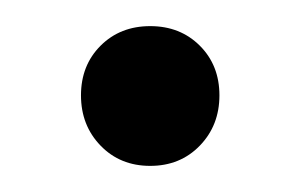

<svg xmlns="http://www.w3.org/2000/svg" viewBox="-20 -112 230 147"><path d="M133 -0.5Q118 15 95 15Q72 15 57 -0.5Q42 -16 42 -39Q42 -62 57 -77Q72 -92 95 -92Q118 -92 133 -77Q148 -62 148 -39Q148 -16 133 -0.5Z"/></svg>

Font: Karma
Style: Regular
Weight: 400
Designer: Joana Correia
Foundry: Indian Type Foundry
Version: Version 1.202;PS 1.0;hotconv 1.0.78;makeotf.lib2.5.61930; tt